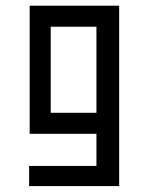

<svg xmlns="http://www.w3.org/2000/svg" viewBox="-20 -460 510 660"><path d="M311.5 0V110.4H80.1V179.7H389.6V-440.4H82V0ZM311.5 -72.3H154.3V-368.2H311.5Z"/></svg>

Font: Geo
Style: Regular
Weight: 500
Version: Version 001.2